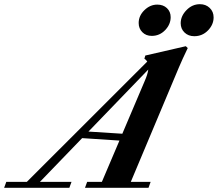

<svg xmlns="http://www.w3.org/2000/svg" viewBox="-91 -897 1040 917"><path d="M836.9 -724.1Q808.6 -724.1 790.3 -741.7Q772 -759.3 772 -786.1Q772 -820.3 799.6 -848.6Q827.1 -877 863.8 -877Q892.1 -877 910.6 -859.1Q929.2 -841.3 929.2 -814Q929.2 -779.3 902.3 -751.7Q875.5 -724.1 836.9 -724.1ZM633.8 -725.6Q606.4 -725.6 588.9 -743.2Q571.3 -760.7 571.3 -787.1Q571.3 -821.8 598.6 -848.4Q626 -875 660.2 -875Q688.5 -875 706.3 -858.2Q724.1 -841.3 724.1 -814.9Q724.1 -780.8 697.8 -753.2Q671.4 -725.6 633.8 -725.6ZM-71.3 0 -61 -28.3H37.1L612.3 -603Q607.4 -610.8 598.6 -616.7L603 -631.8L796.4 -676.3L805.7 -667.5Q779.8 -613.8 763.7 -575.7L533.7 -28.3H628.4L618.2 0H314.9L325.2 -28.3H395.5L479.5 -225.6L301.3 -237.3L99.6 -28.3H250.5L240.2 0ZM599.6 -508.8Q614.3 -542 617.2 -564.9L331.5 -268.6L493.2 -258.3Z"/></svg>

Font: Elstob
Style: Bold Italic
Weight: 700
Italic angle: -20°
Designer: Peter S. Baker
Version: Version 1.015